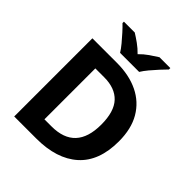

<svg xmlns="http://www.w3.org/2000/svg" viewBox="-250 -1087 1240 1240"><g transform="rotate(45 370.0 -467.0)"><path d="M682 -364Q682 -183 579.5 -91.5Q477 0 292 0H90V-714H314Q426 -714 508.5 -674Q591 -634 636.5 -556.5Q682 -479 682 -364ZM525 -360Q525 -479 473 -534.5Q421 -590 322 -590H241V-125H306Q525 -125 525 -360ZM283 -774Q269 -797 246.5 -824Q224 -851 200.5 -877Q177 -903 158 -921V-934H257Q283 -918 313 -896.5Q343 -875 369 -848Q395 -875 426 -896.5Q457 -918 483 -934H582V-921Q564 -903 540 -877Q516 -851 493.5 -824Q471 -797 457 -774Z"/></g></svg>

Font: Noto Sans Kannada
Style: Bold
Weight: 700
Designer: Jelle Bosma - Monotype Design Team
Foundry: Monotype Imaging Inc.
Version: Version 2.005; ttfautohint (v1.8.4.7-5d5b)